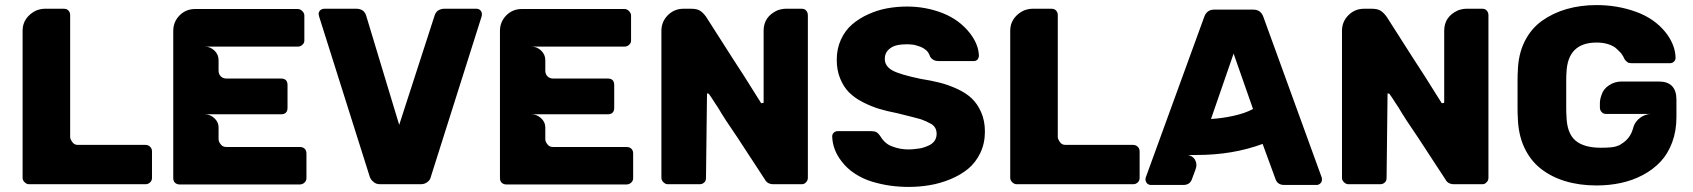

<svg xmlns="http://www.w3.org/2000/svg" viewBox="-20 -735 6726 763"><path d="M69.8 -27.8V-613.8Q69.8 -640.6 84.7 -661.4Q99.6 -682.1 125 -693.8Q143.1 -700.2 157.2 -700.2H233.9Q246.1 -700.2 252 -692.9Q258.8 -686 258.8 -674.8V-189.9Q258.8 -182.6 267.1 -170.9Q274.4 -159.2 289.1 -159.2H558.1Q568.8 -159.2 576.4 -151.9Q584 -144.5 584 -133.8V-27.8Q584 -17.1 576.4 -10Q568.8 -2.9 558.1 -2.9H95.2Q85.9 -2.9 77.9 -10.7Q69.8 -18.6 69.8 -27.8Z M668.5 -26.9V-611.8Q668.5 -648.4 693.6 -673.8Q718.8 -699.2 755.4 -699.2H1163.6Q1173.3 -699.2 1181.4 -690.9Q1189.5 -682.6 1189.5 -672.9V-574.2Q1189.5 -563.5 1181.6 -557.1Q1174.3 -549.8 1163.6 -549.8H793.5Q815.9 -549.8 832.3 -533.9Q848.6 -518.1 848.6 -496.1V-454.1Q848.6 -440.4 857.4 -431.6Q866.2 -422.9 879.4 -422.9H1096.7Q1122.6 -422.9 1122.6 -397V-307.1Q1122.6 -280.8 1096.7 -280.8H793.5Q814.9 -280.8 831.8 -265.4Q848.6 -250 848.6 -229V-182.1Q848.6 -171.4 857.4 -161.1Q864.7 -150.9 879.4 -150.9H1171.4Q1183.6 -150.9 1190.7 -144Q1197.8 -137.2 1197.8 -125V-26.9Q1197.8 -16.6 1189.9 -9.3Q1182.1 -2 1171.4 -2H693.8Q682.6 -2 675.5 -8.8Q668.5 -15.6 668.5 -26.9Z M1744.1 -700.2H1874Q1882.8 -700.2 1889.2 -693.8Q1895 -686.5 1895 -679.2Q1895 -671.9 1894 -669.9L1692.4 -33.2Q1689.5 -19.5 1679.2 -12.2Q1668.5 -2.9 1651.4 -2.9H1491.2Q1473.6 -2.9 1464.4 -12.2Q1453.6 -20 1449.2 -33.2L1248 -669.9L1246.1 -679.2Q1246.1 -686.5 1252 -693.8Q1259.8 -700.2 1268.1 -700.2H1397.9Q1411.6 -700.2 1423.3 -691.9Q1432.1 -683.1 1435.1 -672.9L1566.4 -238.8L1707 -672.9Q1710 -684.1 1719.2 -691.9Q1731 -700.2 1744.1 -700.2Z M1966.8 -26.9V-611.8Q1966.8 -648.4 1991.9 -673.8Q2017.1 -699.2 2053.7 -699.2H2461.9Q2471.7 -699.2 2479.7 -690.9Q2487.8 -682.6 2487.8 -672.9V-574.2Q2487.8 -563.5 2480 -557.1Q2472.7 -549.8 2461.9 -549.8H2091.8Q2114.3 -549.8 2130.6 -533.9Q2147 -518.1 2147 -496.1V-454.1Q2147 -440.4 2155.8 -431.6Q2164.6 -422.9 2177.7 -422.9H2395Q2420.9 -422.9 2420.9 -397V-307.1Q2420.9 -280.8 2395 -280.8H2091.8Q2113.3 -280.8 2130.1 -265.4Q2147 -250 2147 -229V-182.1Q2147 -171.4 2155.8 -161.1Q2163.1 -150.9 2177.7 -150.9H2469.7Q2481.9 -150.9 2489 -144Q2496.1 -137.2 2496.1 -125V-26.9Q2496.1 -16.6 2488.3 -9.3Q2480.5 -2 2469.7 -2H1992.2Q1981 -2 1973.9 -8.8Q1966.8 -15.6 1966.8 -26.9Z M2608.4 -27.8V-612.8Q2608.4 -648.9 2634 -674.6Q2659.7 -700.2 2695.3 -700.2H2727.5Q2748 -700.2 2760.3 -693.4Q2772.5 -686.5 2785.6 -668.9Q2873 -532.2 2891.6 -502.9Q2914.1 -467.8 2937.5 -432.1Q2991.7 -346.2 2992.7 -344.2Q2995.6 -339.8 2998.5 -335.2Q3001.5 -330.6 3002.7 -328.4Q3003.9 -326.2 3004.4 -325.2H3008.8Q3014.6 -325.2 3014.6 -328.1V-612.8Q3014.6 -668.9 3069.3 -693.8Q3087.4 -700.2 3101.6 -700.2H3166.5Q3177.7 -700.2 3183.6 -692.9Q3190.4 -686 3190.4 -673.8V-28.8Q3190.4 -18.1 3183.6 -11.2Q3176.8 -2.9 3166.5 -2.9H3053.7Q3029.3 -2.9 3019.5 -22Q3002.4 -47.9 2965.8 -104Q2929.2 -160.2 2911.6 -187Q2858.4 -264.2 2833.5 -307.1Q2829.6 -313 2821 -325.9Q2812.5 -338.9 2808.6 -345.2Q2796.9 -362.3 2796.4 -362.8Q2793.5 -363.8 2789.6 -363.8L2785.6 -27.8Q2785.6 -15.6 2778.3 -9.8Q2771.5 -2.9 2759.8 -2.9H2633.8Q2624.5 -2.9 2616.5 -10.7Q2608.4 -18.6 2608.4 -27.8Z M3894 -211.9Q3894 -165 3875.5 -126.7Q3856.9 -88.4 3827.1 -64Q3797.4 -39.6 3757.1 -22.9Q3716.8 -6.3 3675.5 0.7Q3634.3 7.8 3591.3 7.8Q3553.7 7.8 3518.3 2.9Q3482.9 -2 3446.3 -12.9Q3409.7 -23.9 3377.7 -44.7Q3345.7 -65.4 3324.2 -94.2Q3288.6 -140.1 3287.1 -192.9Q3287.1 -201.7 3293.5 -208Q3300.8 -213.9 3309.1 -213.9H3441.4Q3454.6 -213.9 3462.2 -210Q3469.7 -206.1 3477.1 -195.8Q3496.6 -162.6 3526.4 -152.8Q3556.6 -141.1 3591.3 -141.1Q3606 -141.1 3625.5 -144Q3644 -145.5 3661.1 -152.8Q3702.1 -167 3702.1 -203.1Q3702.1 -229 3681.2 -242.2Q3659.2 -254.4 3639.2 -261.2Q3611.3 -269 3545.4 -285.2Q3504.9 -293 3472.9 -302.7Q3440.9 -312.5 3408.2 -329.3Q3375.5 -346.2 3354 -367.9Q3332.5 -389.6 3318.8 -422.9Q3305.2 -456.1 3305.2 -497.1Q3305.2 -541.5 3321.8 -577.6Q3338.4 -613.8 3366 -637.7Q3393.6 -661.6 3430.2 -678.2Q3466.8 -694.8 3505.4 -701.9Q3543.9 -709 3584.5 -709Q3659.2 -709 3725.8 -682.9Q3792.5 -656.7 3834.5 -603Q3868.7 -558.6 3870.1 -514.2Q3870.1 -505.4 3864.3 -498Q3858.4 -492.2 3849.1 -492.2H3710.4Q3687.5 -492.2 3676.3 -509.8Q3671.4 -524.9 3662.1 -534.2Q3651.4 -543.5 3639.2 -548.8Q3620.1 -555.2 3611.3 -557.1Q3593.8 -559.1 3584.5 -559.1Q3561.5 -559.1 3543.2 -554.9Q3524.9 -550.8 3510.5 -537.1Q3496.1 -523.4 3496.1 -501Q3496.1 -472.2 3526.4 -455.1Q3555.2 -439 3637.2 -421.9Q3680.2 -415 3713.6 -406.7Q3747.1 -398.4 3782.5 -382.3Q3817.9 -366.2 3841.1 -344.5Q3864.3 -322.8 3879.2 -288.8Q3894 -254.9 3894 -211.9Z M3994.6 -27.8V-613.8Q3994.6 -640.6 4009.5 -661.4Q4024.4 -682.1 4049.8 -693.8Q4067.9 -700.2 4082 -700.2H4158.7Q4170.9 -700.2 4176.8 -692.9Q4183.6 -686 4183.6 -674.8V-189.9Q4183.6 -182.6 4191.9 -170.9Q4199.2 -159.2 4213.9 -159.2H4482.9Q4493.7 -159.2 4501.2 -151.9Q4508.8 -144.5 4508.8 -133.8V-27.8Q4508.8 -17.1 4501.2 -10Q4493.7 -2.9 4482.9 -2.9H4020Q4010.7 -2.9 4002.7 -10.7Q3994.6 -18.6 3994.6 -27.8Z M4538.6 -5.9Q4532.2 -13.7 4532.2 -21Q4532.2 -28.8 4533.2 -29.8L4765.6 -668Q4775.9 -696.8 4805.2 -696.8H4960.4Q4990.2 -696.8 5000.5 -668L5232.4 -29.8Q5233.4 -28.8 5233.4 -21Q5233.4 -12.7 5227.1 -6.3Q5220.7 0 5212.4 0H5083.5Q5057.6 0 5049.3 -22L4997.6 -163.1Q4878.9 -119.1 4736.3 -119.1H4701.2Q4717.8 -116.2 4728.5 -101.1Q4739.3 -82 4730.5 -60.1L4716.3 -22Q4708 0 4682.6 0H4553.2Q4545.9 0 4538.6 -5.9ZM4959.5 -301.8 4882.3 -522 4792.5 -262.2Q4835.9 -264.6 4881.8 -274.7Q4927.7 -284.7 4959.5 -301.8Z M5313 -27.8V-612.8Q5313 -648.9 5338.6 -674.6Q5364.3 -700.2 5399.9 -700.2H5432.1Q5452.6 -700.2 5464.8 -693.4Q5477.1 -686.5 5490.2 -668.9Q5577.6 -532.2 5596.2 -502.9Q5618.7 -467.8 5642.1 -432.1Q5696.3 -346.2 5697.3 -344.2Q5700.2 -339.8 5703.1 -335.2Q5706.1 -330.6 5707.3 -328.4Q5708.5 -326.2 5709 -325.2H5713.4Q5719.2 -325.2 5719.2 -328.1V-612.8Q5719.2 -668.9 5773.9 -693.8Q5792 -700.2 5806.2 -700.2H5871.1Q5882.3 -700.2 5888.2 -692.9Q5895 -686 5895 -673.8V-28.8Q5895 -18.1 5888.2 -11.2Q5881.3 -2.9 5871.1 -2.9H5758.3Q5733.9 -2.9 5724.1 -22Q5707 -47.9 5670.4 -104Q5633.8 -160.2 5616.2 -187Q5563 -264.2 5538.1 -307.1Q5534.2 -313 5525.6 -325.9Q5517.1 -338.9 5513.2 -345.2Q5501.5 -362.3 5501 -362.8Q5498 -363.8 5494.1 -363.8L5490.2 -27.8Q5490.2 -15.6 5482.9 -9.8Q5476.1 -2.9 5464.4 -2.9H5338.4Q5329.1 -2.9 5321 -10.7Q5313 -18.6 5313 -27.8Z M6011.7 -269Q6010.7 -277.8 6010.7 -306.2V-414.1Q6010.7 -442.4 6011.7 -451.2Q6013.2 -518.6 6038.8 -570.1Q6064.5 -621.6 6108.2 -652.6Q6151.9 -683.6 6206.5 -699.2Q6261.2 -714.8 6324.7 -714.8Q6407.2 -714.8 6481.2 -688.2Q6555.2 -661.6 6600.1 -605Q6637.2 -557.1 6638.7 -505.9Q6638.7 -496.6 6632.3 -490.2Q6626 -483.9 6616.7 -483.9H6462.9Q6451.7 -483.9 6447.8 -487.8Q6442.4 -491.2 6437 -498Q6430.7 -512.2 6421.9 -523.9Q6403.3 -542.5 6398.9 -545.9Q6370.1 -565.9 6324.7 -565.9Q6209.5 -565.9 6205.1 -445.8Q6204.1 -437 6204.1 -411.1V-310.1Q6204.1 -282.7 6205.1 -273.9Q6206.5 -206.5 6240 -177.2Q6273.4 -147.9 6341.8 -147.9Q6391.6 -147.9 6406.7 -154.8Q6417 -157.7 6424.8 -164.1Q6459 -185.1 6469.7 -225.1Q6474.1 -241.7 6482.9 -252Q6489.3 -261.2 6502 -270Q6522.5 -282.2 6540 -282.2H6362.8Q6351.1 -282.2 6344.7 -290Q6337.9 -296.9 6337.9 -308.1V-325.2Q6337.9 -338.9 6343.8 -356Q6351.1 -380.9 6374 -396Q6397 -411.1 6423.8 -411.1H6571.8Q6642.1 -411.1 6642.1 -338.9V-270Q6642.1 -214.8 6625.2 -169.4Q6608.4 -124 6578.9 -92.5Q6549.3 -61 6508.8 -39.6Q6468.3 -18.1 6422.1 -8.1Q6376 2 6324.7 2Q6256.8 2 6200.9 -14.9Q6145 -31.7 6103 -64.7Q6061 -97.7 6037.1 -149.7Q6013.2 -201.7 6011.7 -269Z"/></svg>

Font: Cunia
Style: Bold
Weight: 700
Designer: Alejo Bergmann, Denis Ignatov
Foundry: Hubert & Fischer
Version: Version 1.00 February 21, 2019, initial release